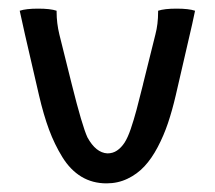

<svg xmlns="http://www.w3.org/2000/svg" viewBox="-20 -422 500 447"><path d="M228 4.9Q195.3 4.9 169.4 -10.7Q143.6 -26.4 125.2 -56.2Q106.9 -85.9 94.2 -120.1Q81.5 -154.3 70.8 -200.2L38.1 -341.8L25.9 -397Q40.5 -401.9 68.8 -401.9Q97.2 -401.9 111.8 -397V-394Q111.8 -368.2 118.2 -341.8L147 -226.1Q171.4 -128.4 183.6 -102.1Q203.1 -66.4 230 -64.9Q242.7 -64.9 252.4 -71.5Q262.2 -78.1 269.8 -89.6Q277.3 -101.1 284.4 -121.8Q291.5 -142.6 297.9 -166.5Q304.2 -190.4 313 -225.6V-226.1L341.8 -341.8Q348.1 -365.7 348.1 -394V-397Q362.8 -401.9 391.1 -401.9Q419.4 -401.9 434.1 -397Q426.8 -361.8 421.9 -341.8L389.2 -200.2Q380.9 -164.6 371.1 -135.5Q361.3 -106.4 347.2 -79.6Q333 -52.7 316.2 -34.7Q299.3 -16.6 276.9 -5.9Q254.4 4.9 228 4.9Z"/></svg>

Font: Nikodecs
Style: Medium
Weight: 500
Version: Version 0.29